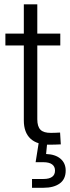

<svg xmlns="http://www.w3.org/2000/svg" viewBox="-20 -681 330 905"><path d="M264.2 -522.5V-466.8H5.4V-522.5ZM92.3 -660.6H155.8V-118.7Q155.8 -84.5 170.9 -69.3Q186 -54.2 220.7 -54.7Q230.5 -54.7 241.9 -55.2Q253.4 -55.7 263.2 -56.2L266.6 -0.5Q254.9 0 241.7 0.5Q228.5 1 216.8 1Q155.3 2 123.8 -27.3Q92.3 -56.6 92.3 -113.3ZM130.9 204.1V162.6H185.1Q211.9 162.6 225.6 152.6Q239.3 142.6 239.3 123Q239.3 104 225.6 93.8Q211.9 83.5 183.6 83.5H147.9L164.1 -18.6H201.7V0L197.3 44.9Q240.7 46.4 265.1 67.1Q289.6 87.9 289.6 123Q289.6 163.6 261.5 183.8Q233.4 204.1 185.1 204.1Z"/></svg>

Font: Inter 28pt Light
Style: Regular
Weight: 300
Designer: Rasmus Andersson
Foundry: rsms
Version: Version 4.001;git-66647c0bb